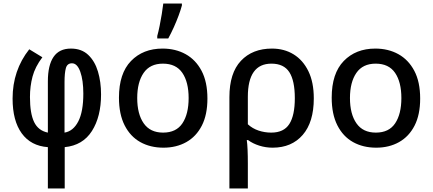

<svg xmlns="http://www.w3.org/2000/svg" viewBox="-20 -823 2440 1083"><path d="M250 7Q154 0 102.5 -71Q51 -142 51 -267Q51 -426 145 -545L219 -500Q178 -446 163.5 -391Q149 -336 149 -276Q149 -183 172.5 -134.5Q196 -86 250 -75V-364Q250 -455 282 -502Q314 -549 380 -549Q440 -549 477.5 -513.5Q515 -478 532.5 -419.5Q550 -361 550 -290Q550 -165 498.5 -84Q447 -3 345 7V240H250ZM344 -75Q393 -83 421.5 -138Q450 -193 450 -295Q450 -370 433 -418Q416 -466 386 -466Q359 -466 351.5 -438.5Q344 -411 344 -361Z M902 10Q828 10 771.5 -21.5Q715 -53 683 -116Q651 -179 651 -272Q651 -409 719 -479Q787 -549 897 -549Q970 -549 1027 -517.5Q1084 -486 1117 -423.5Q1150 -361 1150 -267Q1150 -176 1118.5 -114.5Q1087 -53 1031 -21.5Q975 10 902 10ZM900 -75Q974 -75 1009 -127.5Q1044 -180 1044 -270Q1044 -360 1008.5 -412Q973 -464 899 -464Q826 -464 790 -411.5Q754 -359 754 -270Q754 -180 790.5 -127.5Q827 -75 900 -75ZM867 -620Q874 -645 880.5 -677.5Q887 -710 892.5 -743.5Q898 -777 901 -803H1006V-792Q1000 -769 988 -736.5Q976 -704 960.5 -669.5Q945 -635 929 -606H867Z M1274 -275Q1274 -411 1339 -480Q1404 -549 1514 -549Q1583 -549 1636 -516.5Q1689 -484 1719.5 -421.5Q1750 -359 1750 -268Q1750 -134 1687.5 -62Q1625 10 1518 10Q1479 10 1442.5 -1.5Q1406 -13 1379 -33H1372Q1375 -13 1376.5 21.5Q1378 56 1378 99V240H1274ZM1510 -75Q1581 -75 1612 -123.5Q1643 -172 1643 -269Q1643 -368 1612 -416Q1581 -464 1511 -464Q1378 -464 1378 -277V-122Q1404 -98 1438.5 -86.5Q1473 -75 1510 -75Z M2102 10Q2028 10 1971.5 -21.5Q1915 -53 1883 -116Q1851 -179 1851 -272Q1851 -409 1919 -479Q1987 -549 2097 -549Q2170 -549 2227 -517.5Q2284 -486 2317 -423.5Q2350 -361 2350 -267Q2350 -176 2318.5 -114.5Q2287 -53 2231 -21.5Q2175 10 2102 10ZM2100 -75Q2174 -75 2209 -127.5Q2244 -180 2244 -270Q2244 -360 2208.5 -412Q2173 -464 2099 -464Q2026 -464 1990 -411.5Q1954 -359 1954 -270Q1954 -180 1990.5 -127.5Q2027 -75 2100 -75Z"/></svg>

Font: Noto Sans Mono Medium
Style: Regular
Weight: 500
Designer: Monotype Design Team
Foundry: Monotype Imaging Inc.
Version: Version 2.014